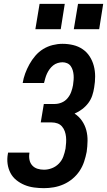

<svg xmlns="http://www.w3.org/2000/svg" viewBox="-20 -971 557 999"><path d="M209 8Q183 8 157 4.5Q131 1 108 -8.5Q85 -18 65.5 -33.5Q46 -49 34.5 -71Q23 -93 19.5 -118.5Q16 -144 21 -171Q21 -172 21.5 -173.5Q22 -175 22 -177H133Q133 -176 133 -175Q133 -174 133 -174Q130 -156 133.5 -139Q137 -122 148 -110Q159 -98 175 -93Q191 -88 209 -88Q230 -88 250.5 -96Q271 -104 286.5 -120Q302 -136 309.5 -156.5Q317 -177 321 -198Q323 -213 324 -228.5Q325 -244 323.5 -259Q322 -274 317 -288Q312 -302 302.5 -313Q293 -324 279 -329Q265 -334 249 -334H192L208 -430H265Q283 -430 301 -437.5Q319 -445 331.5 -460Q344 -475 350.5 -493Q357 -511 360 -528Q362 -542 363 -555Q364 -568 363 -580.5Q362 -593 358.5 -605Q355 -617 348 -627Q341 -637 329.5 -642Q318 -647 305 -647Q293 -647 280 -643Q267 -639 256.5 -630.5Q246 -622 238 -611Q230 -600 224.5 -588Q219 -576 215.5 -563.5Q212 -551 209 -539H98Q102 -564 111 -588.5Q120 -613 133 -636.5Q146 -660 164 -681Q182 -702 205 -716Q228 -730 254 -736.5Q280 -743 305 -743Q334 -743 361 -736.5Q388 -730 410 -715Q432 -700 446.5 -677.5Q461 -655 468 -628.5Q475 -602 475 -573.5Q475 -545 470 -516Q467 -495 460 -474Q453 -453 439.5 -435Q426 -417 407.5 -403Q389 -389 368 -380Q391 -365 406.5 -342.5Q422 -320 429 -293.5Q436 -267 435.5 -238Q435 -209 431 -181Q426 -155 417.5 -129.5Q409 -104 394 -81.5Q379 -59 357.5 -41Q336 -23 311 -12Q286 -1 260 3.5Q234 8 209 8ZM496 -819H364L386 -951H517ZM296 -819H164L186 -951H317Z"/></svg>

Font: Iosevka SS04
Style: Bold Italic
Weight: 700
Italic angle: -9°
Monospace: yes
Designer: Belleve Invis
Foundry: Belleve Invis
Version: Version 19.0.0; ttfautohint (v1.8.4)